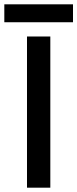

<svg xmlns="http://www.w3.org/2000/svg" viewBox="-64 -869 358 889"><path d="M61 0V-700H169V0ZM-44 -766V-849H274V-766Z"/></svg>

Font: Space Grotesk Frontify Medium
Style: Regular
Weight: 500
Designer: Florian Karsten
Version: Version 2.000